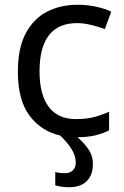

<svg xmlns="http://www.w3.org/2000/svg" viewBox="-20 -566 520 806"><path d="M298 116Q298 89 281 61Q264 33 233 3Q153 -15 104 -80.5Q55 -146 55 -265Q55 -364 88 -426Q121 -488 177.5 -517Q234 -546 306 -546Q347 -546 385 -537.5Q423 -529 447 -517L420 -444Q396 -453 364 -461Q332 -469 304 -469Q146 -469 146 -266Q146 -169 184.5 -117.5Q223 -66 299 -66Q343 -66 376.5 -75Q410 -84 438 -97V-19Q411 -5 379 2.5Q347 10 305 10Q329 30 349.5 58Q370 86 370 124Q370 168 344.5 194Q319 220 270 220Q239 220 212 212V156Q229 161 255 161Q273 161 285.5 149.5Q298 138 298 116Z"/></svg>

Font: TSCustom
Style: Regular
Weight: 400
Designer: Monotype Design Team
Foundry: Monotype Imaging Inc.
Version: Version 2.004; ttfautohint (v1.8.3) -l 8 -r 50 -G 200 -x 14 